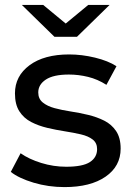

<svg xmlns="http://www.w3.org/2000/svg" viewBox="-20 -757 541 783"><path d="M243 6Q177 6 117 -12Q57 -30 24 -56L64 -132Q98 -108 148 -92.5Q198 -77 250 -77Q317 -77 346.5 -96Q376 -115 376 -149Q376 -174 358 -188Q340 -202 310 -209Q280 -216 244.5 -221.5Q209 -227 173 -235.5Q137 -244 107 -259.5Q77 -275 59 -303Q41 -331 41 -376Q41 -447 100.5 -491Q160 -535 262 -535Q314 -535 367.5 -522Q421 -509 455 -487L414 -411Q378 -434 339 -443.5Q300 -453 261 -453Q198 -453 167 -432.5Q136 -412 136 -380Q136 -354 154.5 -339Q173 -324 202.5 -316Q232 -308 268 -302.5Q304 -297 339.5 -288.5Q375 -280 405 -265Q435 -250 453.5 -222.5Q472 -195 472 -151Q472 -79 410.5 -36.5Q349 6 243 6ZM202 -607 69 -737H156L248 -661L340 -737H427L294 -607Z"/></svg>

Font: Montserrat Medium
Style: Regular
Weight: 500
Designer: Julieta Ulanovsky
Foundry: Julieta Ulanovsky
Version: Version 9.000; ttfautohint (v1.8.4.7-5d5b)